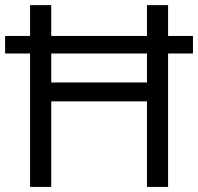

<svg xmlns="http://www.w3.org/2000/svg" viewBox="-20 -734 778 754"><path d="M98.1 -592.8V-713.9H181.2V-592.8H557.1V-713.9H640.1V-592.8H737.8V-523.9H640.1V0H557.1V-335.9H181.2V0H98.1V-523.9H0V-592.8ZM557.1 -410.2V-523.9H181.2V-410.2Z"/></svg>

Font: Open Sans ACDW
Style: acdw
Weight: 400
Foundry: Ascender Corporation
Version: Version 1.10